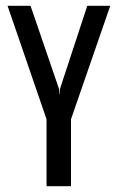

<svg xmlns="http://www.w3.org/2000/svg" viewBox="-20 -640 405 660"><path d="M140 0V-230L6 -620H85L183 -334L184 -316H185L186 -334L280 -620H359L224 -230V0Z"/></svg>

Font: Smooch Sans SemiBold
Style: Bold
Weight: 600
Designer: Robert E. Leuschke
Foundry: Robert E. Leuschke
Version: Version 1.010; ttfautohint (v1.8.3)